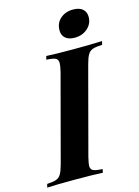

<svg xmlns="http://www.w3.org/2000/svg" viewBox="-176 -993 775 1067"><g transform="rotate(-15 211.5 -459.5)"><path d="M215 -57Q215 -36 229.5 -29Q244 -22 283 -20L279 0Q221 -3 116 -3Q11 -3 -41 0L-36 -20Q-1 -22 16.5 -28Q34 -34 44.5 -51.5Q55 -69 65 -106L197 -602Q205 -636 205 -650Q205 -672 190.5 -679Q176 -686 138 -688L143 -708Q192 -705 300 -705Q399 -705 464 -708L459 -688Q422 -686 404.5 -680Q387 -674 376.5 -657Q366 -640 356 -602L224 -106Q215 -68 215 -57ZM353 -919Q389 -919 408 -902.5Q427 -886 427 -857Q427 -818 397 -791.5Q367 -765 323 -765Q289 -765 270 -781Q251 -797 251 -826Q251 -868 280 -893.5Q309 -919 353 -919Z"/></g></svg>

Font: Playfair Display SC
Style: Bold Italic
Weight: 700
Italic angle: -14°
Designer: Claus Eggers Sørensen
Foundry: Claus Eggers Sørensen
Version: Version 1.200; ttfautohint (v1.6)